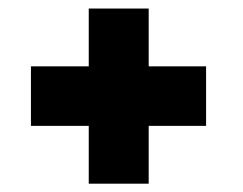

<svg xmlns="http://www.w3.org/2000/svg" viewBox="-20 -557 569 450"><path d="M328.5 -262V-126.5H188V-262H52.5V-401.5H188V-537H328.5V-401.5H463V-262Z"/></svg>

Font: League Spartan ExtraBold
Style: Regular
Weight: 800
Foundry: The League of Moveable Type
Version: Version 2.002